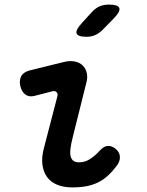

<svg xmlns="http://www.w3.org/2000/svg" viewBox="-20 -805 640 835"><path d="M130 -388Q106 -382 90 -394Q74 -406 68 -432Q63 -458 73 -475Q83 -492 110 -499L256 -535Q284 -542 305.5 -537.5Q327 -533 340 -520Q353 -507 357.5 -487Q362 -467 355 -443L297 -211Q288 -176 286 -154.5Q284 -133 288.5 -121Q293 -109 302 -104Q311 -99 324 -99Q349 -99 371 -113Q393 -127 414 -150Q432 -170 449.5 -170.5Q467 -171 484 -157Q501 -142 501.5 -122Q502 -102 487 -83Q468 -58 448 -40Q428 -22 405 -11Q382 0 355 5Q328 10 294 10Q258 10 230 -1Q202 -12 185.5 -34Q169 -56 164.5 -88.5Q160 -121 172 -165L229 -384Q233 -397 226.5 -404Q220 -411 208 -408ZM357 -645Q318 -645 313 -660Q308 -675 338 -707L380 -753Q397 -771 414.5 -778Q432 -785 454 -785Q494 -785 499 -769.5Q504 -754 473 -723L426 -675Q411 -660 394 -652.5Q377 -645 357 -645Z"/></svg>

Font: Maple Mono NL SemiBold
Style: Italic
Weight: 600
Italic angle: -10°
Monospace: yes
Designer: subframe7536
Version: Version 7.000